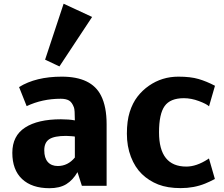

<svg xmlns="http://www.w3.org/2000/svg" viewBox="-20 -994 1200 1027"><path d="M289.1 -106Q342.8 -106 380.4 -151.4V-263.2Q381.3 -264.2 361.6 -265.6Q341.8 -267.1 333.5 -267.1Q270.5 -267.1 243.7 -249.5Q216.8 -231.9 216.8 -190.4Q216.8 -148.9 235.8 -127.4Q254.9 -106 289.1 -106ZM304.7 -465.8Q206.5 -465.8 122.6 -426.3L82 -528.3Q171.9 -584 310.5 -584Q469.7 -584 520.5 -482.4Q550.3 -423.8 550.3 -329.1V0H418L394.5 -73.2Q369.6 -30.3 334.5 -8.8Q299.3 12.7 244.6 12.7Q150.4 12.7 98.1 -36.4Q45.9 -85.4 45.9 -176.5Q45.9 -267.6 114.3 -311.8Q182.6 -356 305.7 -356Q348.6 -356 380.4 -350.1Q380.4 -406.7 375.5 -419.4Q365.2 -447.3 348.9 -456.5Q332.5 -465.8 304.7 -465.8ZM297.9 -638.7 221.2 -674.8 320.3 -974.1 472.7 -903.3Z M776.9 -535.6Q846.7 -584 934.1 -584Q999 -584 1041.7 -571.5Q1084.5 -559.1 1129.9 -535.2L1098.1 -425.3Q1085 -438 1043.9 -453.4Q1002.9 -468.8 963.4 -468.8Q890.6 -468.8 860.6 -426.5Q830.6 -384.3 830.6 -286.1Q830.6 -103 976.6 -103Q1030.8 -103 1091.3 -142.1Q1097.7 -146 1097.7 -146.5L1129.4 -36.6Q1099.6 -21 1077.6 -12.2Q1017.6 12.2 946.8 12.2Q876 12.2 826.2 -7.3Q776.4 -26.9 739 -63Q701.7 -99.1 680.2 -155.3Q658.7 -211.4 658.7 -279.1Q658.7 -346.7 673.8 -394.8Q689 -442.9 715.3 -477.1Q741.7 -511.2 776.9 -535.6Z"/></svg>

Font: Nobile-bold
Style: Bold
Weight: 700
Version: Version 1.000;PS 001.000;hotconv 1.0.38